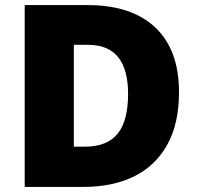

<svg xmlns="http://www.w3.org/2000/svg" viewBox="-20 -734 774 754"><path d="M683 -372Q683 -248 636.5 -165Q590 -82 506 -41Q422 0 308 0H77V-714H324Q497 -714 590 -626Q683 -538 683 -372ZM483 -365Q483 -558 326 -558H270V-158H313Q401 -158 442 -209Q483 -260 483 -365Z"/></svg>

Font: Noto Sans Gujarati UI Black
Style: Regular
Weight: 900
Designer: Jelle Bosma - Monotype Design Team, Universal Thirst
Foundry: Monotype Imaging Inc.
Version: Version 2.106; ttfautohint (v1.8.4.7-5d5b)